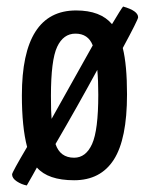

<svg xmlns="http://www.w3.org/2000/svg" viewBox="-20 -542 452 588"><path d="M403 -489Q403 -482 356 -395Q369 -343 369 -253Q369 -116 328.5 -53Q288 10 207 10Q127 10 93 -29Q87 -18 80 -5.5Q73 7 68 15.5Q63 24 62 26Q46 23 31.5 13.5Q17 4 17 -8Q17 -14 63 -92Q47 -153 47 -250Q47 -510 213 -510Q288 -510 323 -468Q351 -515 357 -522Q403 -509 403 -489ZM211 -439Q174 -439 155 -398.5Q136 -358 136 -248Q136 -198 138 -178L264 -403Q250 -439 211 -439ZM207 -59Q243 -59 262 -101Q281 -143 281 -252Q281 -295 278 -328Q216 -214 150 -101Q164 -59 207 -59Z"/></svg>

Font: Yanone Kaffeesatz
Style: Regular
Weight: 400
Designer: Yanone (Cyrillic: Daniel Pouzeot)
Foundry: Yanone
Version: Version 1.003;PS 001.003;hotconv 1.0.88;makeotf.lib2.5.64775